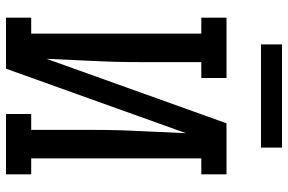

<svg xmlns="http://www.w3.org/2000/svg" viewBox="-180 -780 960 640"><g transform="rotate(90 300.0 -460.0)"><path d="M39 0V-84H92V-651H39V-735H240V-651H187V-441Q187 -364 183 -287.5Q179 -211 176 -135L391 -735H561V-651H508V-84H561V0H360V-84H413V-294Q413 -371 417 -447.5Q421 -524 424 -600L209 0ZM128 -850V-920H472V-850Z"/></g></svg>

Font: Iosevka Etoile Medium
Style: Regular
Weight: 500
Designer: Belleve Invis
Foundry: Belleve Invis
Version: Version 22.1.2; ttfautohint (v1.8.4)